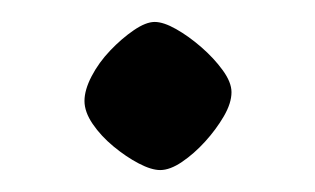

<svg xmlns="http://www.w3.org/2000/svg" viewBox="-20 -425 287 175"><path d="M126 -270Q118 -270 106.5 -276Q95 -282 83.5 -291.5Q72 -301 64.5 -312Q57 -323 57 -333Q57 -343 63.5 -355.5Q70 -368 80.5 -379Q91 -390 102 -397.5Q113 -405 121 -405Q129 -405 140.5 -398.5Q152 -392 163.5 -382Q175 -372 183 -361Q191 -350 191 -341Q191 -331 184 -319Q177 -307 167 -296Q157 -285 146 -277.5Q135 -270 126 -270Z"/></svg>

Font: Ancizar Serif Light
Style: Regular
Weight: 300
Designer: Cesar Puertas, Viviana Monsalve, Julian Moncada, Julian Prieto, Jose Castro, Felipe Aragon, Mariel Hernandez, Sara Alarc
Version: Version 8.100